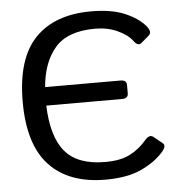

<svg xmlns="http://www.w3.org/2000/svg" viewBox="-52 -765 791 829"><g transform="rotate(-5 343.5 -350.5)"><path d="M625.5 -84Q589.8 -42.5 528.6 -13.9Q467.3 14.6 373 14.6Q214.4 14.6 129.6 -75.4Q44.9 -165.5 44.9 -351.1Q44.9 -537.6 129.6 -626.2Q214.4 -714.8 373 -714.8Q460.4 -714.8 517.8 -690.7Q575.2 -666.5 606 -630.4Q628.4 -603.5 611.8 -588.9L578.1 -560.1Q562.5 -546.4 544.4 -571.3Q523.9 -599.1 480.5 -618.9Q437 -638.7 383.8 -638.7Q264.2 -638.7 210 -575.9Q155.8 -513.2 147 -406.2H473.1Q500 -406.2 500 -384.3V-348.1Q500 -326.2 473.1 -326.2H145Q149.4 -190.9 203.9 -126.2Q258.3 -61.5 377.9 -61.5Q443.8 -61.5 484.9 -82.5Q525.9 -103.5 556.6 -139.6Q577.6 -164.6 593.8 -151.4L631.3 -121.1Q647 -108.9 625.5 -84Z"/></g></svg>

Font: Istok Web
Style: Regular
Weight: 400
Designer: Andrey V. Panov
Foundry: Andrey V. Panov
Version: Version 1.0.2g